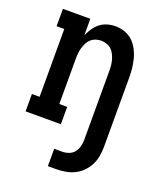

<svg xmlns="http://www.w3.org/2000/svg" viewBox="-137 -617 773 915"><g transform="rotate(20 250.0 -159.5)"><path d="M215 209V121H255Q272 121 288.5 115Q305 109 315.5 96Q326 83 330.5 66Q335 49 335 32V-320Q335 -334 333.5 -347.5Q332 -361 328 -374.5Q324 -388 317.5 -400.5Q311 -413 301 -422Q291 -431 277.5 -435.5Q264 -440 250 -440Q236 -440 222.5 -435.5Q209 -431 199 -422Q189 -413 182.5 -400.5Q176 -388 172 -374.5Q168 -361 166.5 -347.5Q165 -334 165 -320V-88H205V0H26V-88H65V-432H26V-520H165V-436Q173 -455 185 -473Q197 -491 213 -503.5Q229 -516 249.5 -522Q270 -528 291 -528Q315 -528 338 -520Q361 -512 378 -496Q395 -480 406.5 -458.5Q418 -437 424 -414Q430 -391 432.5 -367.5Q435 -344 435 -320V32Q435 56 430.5 80Q426 104 415 125Q404 146 387 163Q370 180 348.5 190.5Q327 201 303 205Q279 209 255 209Z"/></g></svg>

Font: Iosevka Curly Slab Semibold
Style: Regular
Weight: 600
Monospace: yes
Designer: Belleve Invis
Foundry: Belleve Invis
Version: Version 22.1.2; ttfautohint (v1.8.4)